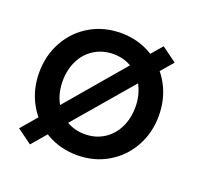

<svg xmlns="http://www.w3.org/2000/svg" viewBox="-106 -658 828 807"><g transform="rotate(20 307.5 -255.0)"><path d="M41 -13 494 -545 561 -496 107 35ZM40 -263Q40 -340 75 -402.5Q110 -465 171 -500.5Q232 -536 308 -536Q383 -536 444 -500.5Q505 -465 540 -402.5Q575 -340 575 -263Q575 -186 540 -123.5Q505 -61 444 -25.5Q383 10 308 10Q232 10 171 -25.5Q110 -61 75 -123.5Q40 -186 40 -263ZM470 -263Q470 -314 449.5 -355Q429 -396 392 -419Q355 -442 308 -442Q261 -442 223.5 -419Q186 -396 165.5 -355Q145 -314 145 -263Q145 -212 165.5 -171Q186 -130 223.5 -107Q261 -84 308 -84Q355 -84 392 -107Q429 -130 449.5 -171Q470 -212 470 -263Z"/></g></svg>

Font: Easer Grotesk Variable
Style: Regular
Weight: 400
Designer: Boardeaser, Bonnie Shaver-Troup, Thomas Jockin
Foundry: Lexend
Version: Version 1.001;Glyphs 3.1.2 (3151)